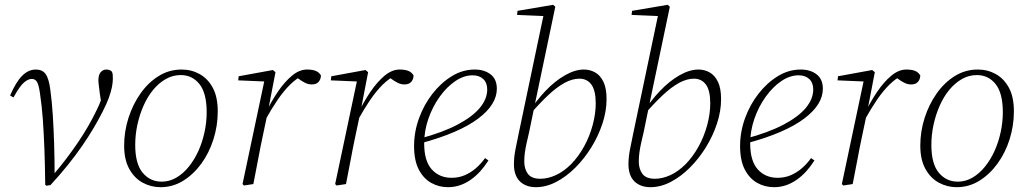

<svg xmlns="http://www.w3.org/2000/svg" viewBox="-20 -765 4267 798"><path d="M168 3Q167 -80 164.5 -146.5Q162 -213 158 -269Q154 -325 146 -378Q141 -413 133.5 -425Q126 -437 112 -437Q97 -437 79.5 -422Q62 -407 36 -360L22 -368Q46 -424 72 -450Q98 -476 129 -476Q156 -476 169.5 -457.5Q183 -439 189 -393Q196 -342 199.5 -285.5Q203 -229 205 -166.5Q207 -104 207 -34H198L202 -39Q230 -72 255.5 -105.5Q281 -139 304 -173Q327 -207 347 -241.5Q367 -276 384 -312Q392 -328 398 -344.5Q404 -361 410 -383L403 -323L395 -375Q393 -393 391 -407.5Q389 -422 389 -431Q389 -454 398.5 -465Q408 -476 422 -476Q430 -476 436 -473.5Q442 -471 445 -467Q448 -461 448.5 -454.5Q449 -448 449 -437Q449 -422 445 -402Q441 -382 432 -357.5Q423 -333 407 -302Q391 -270 369.5 -233.5Q348 -197 321 -158Q294 -119 261 -78Q228 -37 190 4L173 7Z M647 13Q608 13 573.5 -5.5Q539 -24 517.5 -62.5Q496 -101 496 -160Q496 -219 514 -275Q532 -331 564 -376.5Q596 -422 639.5 -449Q683 -476 735 -476Q776 -476 810 -457Q844 -438 864.5 -400Q885 -362 885 -302Q885 -242 867 -185.5Q849 -129 816.5 -84.5Q784 -40 741 -13.5Q698 13 647 13ZM652 -10Q684 -10 712.5 -26.5Q741 -43 764.5 -72Q788 -101 804.5 -137.5Q821 -174 830 -215.5Q839 -257 839 -298Q839 -378 809 -415.5Q779 -453 731 -453Q698 -453 669 -436.5Q640 -420 616.5 -391.5Q593 -363 576.5 -325.5Q560 -288 551 -246.5Q542 -205 542 -163Q542 -84 573 -47Q604 -10 652 -10Z M1082 -265 1075 -293H1083Q1106 -341 1134 -382.5Q1162 -424 1193 -450Q1224 -476 1256 -476Q1279 -476 1293 -470Q1307 -464 1314 -451Q1313 -434 1303.5 -424Q1294 -414 1276 -414Q1262 -414 1248.5 -420.5Q1235 -427 1219 -439L1206 -450L1240 -457V-452Q1213 -440 1186 -413.5Q1159 -387 1133.5 -349.5Q1108 -312 1082 -265ZM988 0 1080 -435 1088 -426 970 -431 972 -448 1114 -474 1125 -465 1094 -304 1092 -294 1073 -204Q1062 -153 1053 -103.5Q1044 -54 1033 0L994 6Z M1467 -265 1460 -293H1468Q1491 -341 1519 -382.5Q1547 -424 1578 -450Q1609 -476 1641 -476Q1664 -476 1678 -470Q1692 -464 1699 -451Q1698 -434 1688.5 -424Q1679 -414 1661 -414Q1647 -414 1633.5 -420.5Q1620 -427 1604 -439L1591 -450L1625 -457V-452Q1598 -440 1571 -413.5Q1544 -387 1518.5 -349.5Q1493 -312 1467 -265ZM1373 0 1465 -435 1473 -426 1355 -431 1357 -448 1499 -474 1510 -465 1479 -304 1477 -294 1458 -204Q1447 -153 1438 -103.5Q1429 -54 1418 0L1379 6Z M1842 13Q1804 13 1772 -5Q1740 -23 1720.5 -60.5Q1701 -98 1701 -158Q1701 -217 1721.5 -273.5Q1742 -330 1777.5 -375.5Q1813 -421 1858 -448.5Q1903 -476 1953 -476Q1993 -476 2019 -456Q2045 -436 2045 -396Q2045 -364 2026 -333Q2007 -302 1968 -272.5Q1929 -243 1869 -217Q1809 -191 1727 -169L1725 -189Q1819 -214 1881.5 -247Q1944 -280 1974.5 -317Q2005 -354 2005 -393Q2005 -421 1988.5 -436.5Q1972 -452 1944 -452Q1908 -452 1872.5 -428Q1837 -404 1807.5 -363Q1778 -322 1760.5 -271.5Q1743 -221 1743 -169Q1743 -96 1774.5 -61Q1806 -26 1857 -26Q1886 -26 1911 -36.5Q1936 -47 1957.5 -65.5Q1979 -84 1996 -108L2010 -98Q1994 -73 1976 -53Q1958 -33 1936.5 -18Q1915 -3 1891.5 5Q1868 13 1842 13Z M2207 13Q2185 13 2167.5 6Q2150 -1 2138.5 -13.5Q2127 -26 2121.5 -43.5Q2116 -61 2116 -82Q2116 -112 2122.5 -144.5Q2129 -177 2136 -211L2241 -711L2247 -698L2129 -703L2131 -720L2279 -745L2288 -737L2202 -327L2200 -317L2179 -215Q2173 -190 2168.5 -169.5Q2164 -149 2161.5 -131Q2159 -113 2159 -93Q2159 -63 2174 -42.5Q2189 -22 2226 -22Q2257 -22 2290 -37Q2323 -52 2354 -83Q2385 -115 2408 -157Q2431 -199 2443.5 -246Q2456 -293 2456 -335Q2456 -389 2438 -413.5Q2420 -438 2388 -438Q2358 -438 2325.5 -420Q2293 -402 2257.5 -368.5Q2222 -335 2182 -289L2172 -294H2175Q2208 -346 2247 -387Q2286 -428 2328 -452Q2370 -476 2407 -476Q2432 -476 2453.5 -464Q2475 -452 2488 -425Q2501 -398 2501 -353Q2501 -303 2484 -251.5Q2467 -200 2438 -153Q2409 -106 2371.5 -68.5Q2334 -31 2292 -9Q2250 13 2207 13Z M2683 13Q2661 13 2643.5 6Q2626 -1 2614.5 -13.5Q2603 -26 2597.5 -43.5Q2592 -61 2592 -82Q2592 -112 2598.5 -144.5Q2605 -177 2612 -211L2717 -711L2723 -698L2605 -703L2607 -720L2755 -745L2764 -737L2678 -327L2676 -317L2655 -215Q2649 -190 2644.5 -169.5Q2640 -149 2637.5 -131Q2635 -113 2635 -93Q2635 -63 2650 -42.5Q2665 -22 2702 -22Q2733 -22 2766 -37Q2799 -52 2830 -83Q2861 -115 2884 -157Q2907 -199 2919.5 -246Q2932 -293 2932 -335Q2932 -389 2914 -413.5Q2896 -438 2864 -438Q2834 -438 2801.5 -420Q2769 -402 2733.5 -368.5Q2698 -335 2658 -289L2648 -294H2651Q2684 -346 2723 -387Q2762 -428 2804 -452Q2846 -476 2883 -476Q2908 -476 2929.5 -464Q2951 -452 2964 -425Q2977 -398 2977 -353Q2977 -303 2960 -251.5Q2943 -200 2914 -153Q2885 -106 2847.5 -68.5Q2810 -31 2768 -9Q2726 13 2683 13Z M3197 13Q3159 13 3127 -5Q3095 -23 3075.5 -60.5Q3056 -98 3056 -158Q3056 -217 3076.5 -273.5Q3097 -330 3132.5 -375.5Q3168 -421 3213 -448.5Q3258 -476 3308 -476Q3348 -476 3374 -456Q3400 -436 3400 -396Q3400 -364 3381 -333Q3362 -302 3323 -272.5Q3284 -243 3224 -217Q3164 -191 3082 -169L3080 -189Q3174 -214 3236.5 -247Q3299 -280 3329.5 -317Q3360 -354 3360 -393Q3360 -421 3343.5 -436.5Q3327 -452 3299 -452Q3263 -452 3227.5 -428Q3192 -404 3162.5 -363Q3133 -322 3115.5 -271.5Q3098 -221 3098 -169Q3098 -96 3129.5 -61Q3161 -26 3212 -26Q3241 -26 3266 -36.5Q3291 -47 3312.5 -65.5Q3334 -84 3351 -108L3365 -98Q3349 -73 3331 -53Q3313 -33 3291.5 -18Q3270 -3 3246.5 5Q3223 13 3197 13Z M3573 -265 3566 -293H3574Q3597 -341 3625 -382.5Q3653 -424 3684 -450Q3715 -476 3747 -476Q3770 -476 3784 -470Q3798 -464 3805 -451Q3804 -434 3794.5 -424Q3785 -414 3767 -414Q3753 -414 3739.5 -420.5Q3726 -427 3710 -439L3697 -450L3731 -457V-452Q3704 -440 3677 -413.5Q3650 -387 3624.5 -349.5Q3599 -312 3573 -265ZM3479 0 3571 -435 3579 -426 3461 -431 3463 -448 3605 -474 3616 -465 3585 -304 3583 -294 3564 -204Q3553 -153 3544 -103.5Q3535 -54 3524 0L3485 6Z M3956 13Q3917 13 3882.5 -5.5Q3848 -24 3826.5 -62.5Q3805 -101 3805 -160Q3805 -219 3823 -275Q3841 -331 3873 -376.5Q3905 -422 3948.5 -449Q3992 -476 4044 -476Q4085 -476 4119 -457Q4153 -438 4173.5 -400Q4194 -362 4194 -302Q4194 -242 4176 -185.5Q4158 -129 4125.5 -84.5Q4093 -40 4050 -13.5Q4007 13 3956 13ZM3961 -10Q3993 -10 4021.5 -26.5Q4050 -43 4073.5 -72Q4097 -101 4113.5 -137.5Q4130 -174 4139 -215.5Q4148 -257 4148 -298Q4148 -378 4118 -415.5Q4088 -453 4040 -453Q4007 -453 3978 -436.5Q3949 -420 3925.5 -391.5Q3902 -363 3885.5 -325.5Q3869 -288 3860 -246.5Q3851 -205 3851 -163Q3851 -84 3882 -47Q3913 -10 3961 -10Z"/></svg>

Font: Source Serif 4 36pt Light
Style: Italic
Weight: 300
Italic angle: -12°
Designer: Frank Grießhammer
Foundry: Adobe Systems Incorporated
Version: Version 4.004;hotconv 1.0.116;makeotfexe 2.5.65601